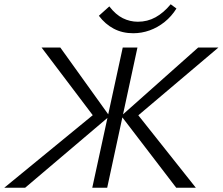

<svg xmlns="http://www.w3.org/2000/svg" viewBox="-44 -881 1045 901"><path d="M-24 0 420 -364 409 -317 151 -658H239L470 -336L74 0ZM389 0 532 -658H601L459 0ZM783 0 525 -337 886 -658H981L578 -317L586 -364L875 0ZM581 -725Q530 -725 489.5 -746.5Q449 -768 420 -807L469 -851Q499 -812 532.5 -795.5Q566 -779 603 -779Q648 -779 686 -800Q724 -821 757 -861L784 -841Q761 -804 728.5 -778Q696 -752 658.5 -738.5Q621 -725 581 -725Z"/></svg>

Font: Ysabeau Office
Style: Italic
Weight: 400
Italic angle: -12°
Designer: Christian Thalmann (Catharsis Fonts)
Version: Version 2.001;gftools[0.9.30]; featfreeze: tnum,lnum,ss02